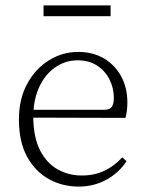

<svg xmlns="http://www.w3.org/2000/svg" viewBox="-20 -677 538 710"><path d="M267 -454Q225 -454 189.5 -431.5Q154 -409 131.5 -368Q109 -327 104 -271H365Q386 -271 393.5 -282Q401 -293 401 -315Q401 -351 385 -383Q369 -415 339 -434.5Q309 -454 267 -454ZM271 13Q211 13 161 -14.5Q111 -42 80.5 -97Q50 -152 50 -235Q50 -311 80.5 -367Q111 -423 161 -454Q211 -485 269 -485Q324 -485 365 -460.5Q406 -436 428.5 -394Q451 -352 451 -298Q451 -280 449 -266Q447 -252 444 -241L103 -242Q104 -168 128.5 -120.5Q153 -73 193.5 -50.5Q234 -28 282 -28Q330 -28 367 -46Q404 -64 432 -95L448 -81Q420 -38 373.5 -12.5Q327 13 271 13ZM141 -617V-657H389V-617Z"/></svg>

Font: Source Serif Pro Light
Style: Regular
Weight: 300
Designer: Frank Grießhammer
Foundry: Adobe Systems Incorporated
Version: Version 3.001;hotconv 1.0.111;makeotfexe 2.5.65597